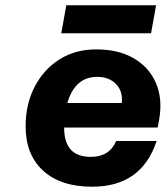

<svg xmlns="http://www.w3.org/2000/svg" viewBox="-20 -698 627 727"><path d="M231 -678H571L552 -572H212ZM77 -220Q77 -303 111 -369Q145 -435 205 -473Q265 -511 344 -511Q429 -511 487 -477Q545 -443 570.5 -383.5Q596 -324 583 -247L577 -215H223V-213Q223 -104 324 -104Q394 -104 420 -164H573Q516 9 329 9Q210 9 143.5 -51.5Q77 -112 77 -220ZM348 -407Q264 -407 235 -308H441Q446 -352 419.5 -379.5Q393 -407 348 -407Z"/></svg>

Font: Overused Grotesk
Style: Bold Italic
Weight: 700
Italic angle: -10°
Version: Version 0.003